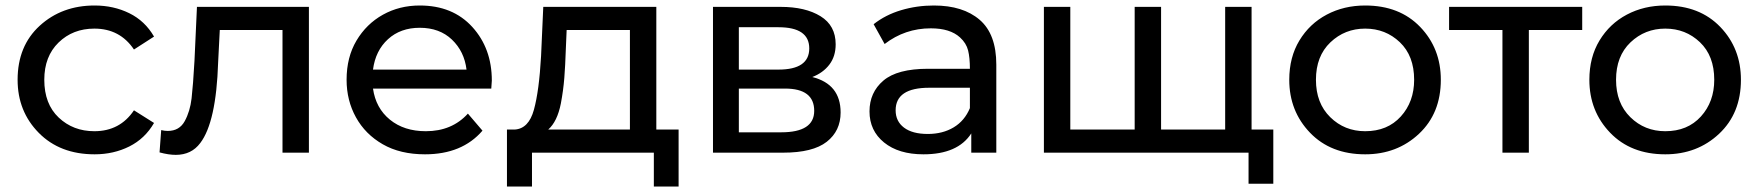

<svg xmlns="http://www.w3.org/2000/svg" viewBox="-20 -555 6395 698"><path d="M324 6Q198 6 121 -72Q44 -150 44 -265Q44 -388 124.5 -461.5Q205 -535 324 -535Q393 -535 450 -507Q507 -479 540 -422L467 -375Q416 -451 323 -451Q245 -451 193 -400.5Q141 -350 141 -265Q141 -177 193.5 -127.5Q246 -78 323 -78Q416 -78 467 -154L540 -108Q507 -51 450 -22.5Q393 6 324 6Z M619 8Q593 8 560 -1L566 -82Q579 -79 590 -79Q632 -79 651.5 -114.5Q671 -150 676.5 -197.5Q682 -245 687 -334L696 -530H1103V0H1007V-446H779L773 -328Q766 -111 708 -35Q676 8 619 8Z M1525 6Q1435 6 1371.5 -30.5Q1308 -67 1274 -128.5Q1240 -190 1240 -265Q1240 -347 1276 -407.5Q1312 -468 1372 -501.5Q1432 -535 1506 -535Q1626 -535 1697 -457Q1768 -379 1768 -262L1766 -233H1336Q1346 -162 1397.5 -120Q1449 -78 1528 -78Q1623 -78 1681 -142L1734 -80Q1660 6 1525 6ZM1676 -302Q1668 -368 1623 -411Q1578 -454 1506 -454Q1436 -454 1390.5 -412.5Q1345 -371 1336 -302Z M2447 123H2357V0H1914V123H1823V-84H1851Q1902 -87 1921 -156Q1940 -225 1947 -351L1955 -530H2366V-84H2447ZM2270 -84V-446H2040L2037 -376Q2035 -316 2031.5 -271.5Q2028 -227 2019 -179Q2006 -113 1973 -84Z M2827 0H2572V-530H2818Q2908 -530 2963 -496Q3018 -462 3018 -394Q3018 -350 2995 -320Q2972 -290 2933 -275Q3036 -249 3036 -146Q3036 -79 2985.5 -39.5Q2935 0 2827 0ZM2810 -302Q2922 -302 2922 -379Q2922 -456 2810 -456H2666V-302ZM2820 -74Q2940 -74 2940 -152Q2940 -233 2834 -233H2666V-74Z M3337 6Q3247 6 3194 -37Q3141 -80 3141 -150Q3141 -219 3191.5 -262Q3242 -305 3354 -305H3506Q3506 -345 3499.5 -371.5Q3493 -398 3470 -419Q3434 -452 3364 -452Q3270 -452 3196 -395L3156 -467Q3199 -501 3256 -518Q3313 -535 3375 -535Q3481 -535 3541.5 -483Q3602 -431 3602 -320V0H3511V-70Q3462 6 3337 6ZM3353 -68Q3407 -68 3447 -92Q3487 -116 3506 -162V-236H3358Q3236 -236 3236 -154Q3236 -114 3266.5 -91Q3297 -68 3353 -68Z M4530 0H3775V-530H3871V-84H4105V-530H4201V-84H4434V-530H4530ZM4609 113H4519V0H4430V-84H4609Z M4943 6Q4818 6 4742.5 -72.5Q4667 -151 4667 -265Q4667 -347 4704 -408Q4741 -469 4803.5 -502Q4866 -535 4943 -535Q5068 -535 5143 -457Q5218 -379 5218 -265Q5218 -143 5138.5 -68.5Q5059 6 4943 6ZM4943 -78Q5024 -78 5072.5 -131.5Q5121 -185 5121 -265Q5121 -352 5069 -401.5Q5017 -451 4943 -451Q4869 -451 4816.5 -401Q4764 -351 4764 -265Q4764 -180 4816 -129Q4868 -78 4943 -78Z M5538 0H5442V-446H5248V-530H5732V-446H5538Z M6034 6Q5909 6 5833.5 -72.5Q5758 -151 5758 -265Q5758 -347 5795 -408Q5832 -469 5894.5 -502Q5957 -535 6034 -535Q6159 -535 6234 -457Q6309 -379 6309 -265Q6309 -143 6229.5 -68.5Q6150 6 6034 6ZM6034 -78Q6115 -78 6163.5 -131.5Q6212 -185 6212 -265Q6212 -352 6160 -401.5Q6108 -451 6034 -451Q5960 -451 5907.5 -401Q5855 -351 5855 -265Q5855 -180 5907 -129Q5959 -78 6034 -78Z"/></svg>

Font: Argentum Novus
Style: Regular
Weight: 400
Designer: Julieta Ulanovsky
Foundry: Julieta Ulanovsky
Version: Version 7.20;July 27, 2021;FontCreator 13.0.0.2683 64-bit